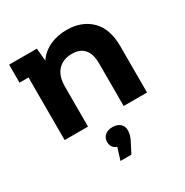

<svg xmlns="http://www.w3.org/2000/svg" viewBox="-183 -695 1070 1110"><g transform="rotate(-30 352.0 -140.0)"><path d="M635 -308V0H479V-284Q479 -348 451 -379.5Q423 -411 370 -411Q311 -411 276 -374.5Q241 -338 241 -266V0H85V-418H25V-538H210L218 -454Q249 -499 299 -522.5Q349 -546 412 -546Q512 -546 573.5 -486Q635 -426 635 -308ZM430 133Q430 164 412 198L377 266H304L329 186Q311 180 301.5 166.5Q292 153 292 133Q292 106 310.5 89.5Q329 73 361 73Q393 73 411.5 89.5Q430 106 430 133Z"/></g></svg>

Font: mBank
Style: Bold
Weight: 700
Designer: Julieta Ulanovsky
Foundry: Julieta Ulanovsky
Version: Version 7.200